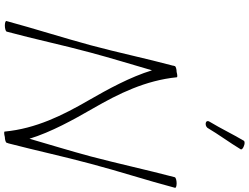

<svg xmlns="http://www.w3.org/2000/svg" viewBox="-155 -1016 1182 912"><g transform="rotate(90 436.0 -560.0)"><path d="M587 -954C619 -1008 657 -1059 689 -1112C692 -1116 686 -1123 675 -1127C664 -1132 653 -1132 649 -1128C617 -1074 591 -1019 559 -966C553 -958 554 -950 562 -947C570 -944 581 -947 587 -954ZM658 0C659 -2 659 -5 660 -7C660 -8 661 -8 661 -9C695 -140 723 -270 758 -400C793 -533 837 -667 872 -800C874 -804 865 -808 851 -808C837 -808 824 -804 822 -800C787 -667 758 -533 723 -400C697 -303 667 -206 639 -109C607 -213 549 -317 495 -411C425 -532 362 -660 347 -809C347 -812 336 -812 322 -808C309 -808 296 -804 294 -800C294 -798 293 -795 292 -793C292 -792 292 -792 292 -791C257 -660 230 -530 195 -400C159 -267 116 -133 80 0C78 4 87 8 101 8C115 8 128 4 130 0C166 -133 194 -267 230 -400C256 -497 286 -594 314 -691C346 -587 403 -483 457 -389C527 -268 591 -140 605 9C605 12 616 12 631 8C643 8 656 4 658 0Z"/></g></svg>

Font: Nupuram Thin Italic
Style: Regular
Weight: 100
Designer: Santhosh Thottingal (santhosh.thottingal@gmail.com)
Foundry: SMC
Version: Version 1.000